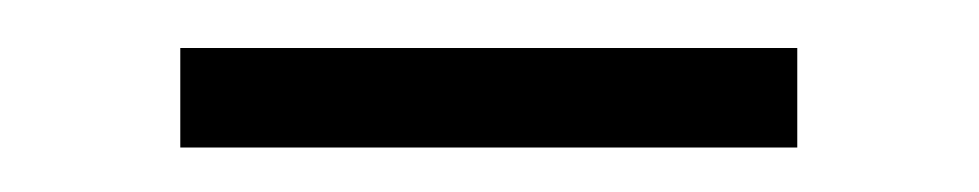

<svg xmlns="http://www.w3.org/2000/svg" viewBox="-20 -652 418 82"><path d="M57 -589V-631.5H320.5V-589Z"/></svg>

Font: Anek Odia Light
Style: Regular
Weight: 300
Designer: Yesha Goshar & Mahesh Sahu (Odia), Yesha Goshar (Latin)
Foundry: Ek Type
Version: Version 1.003